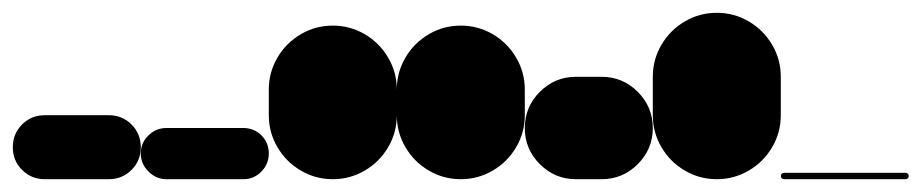

<svg xmlns="http://www.w3.org/2000/svg" viewBox="-20 -280 1440 300"><path d="M50 -100Q29 -100 14.5 -85.5Q0 -71 0 -50Q0 -29 14.5 -14.5Q29 0 50 0H150Q171 0 185.5 -14.5Q200 -29 200 -50Q200 -71 185.5 -85.5Q171 -100 150 -100Z M240 -80Q224 -80 212 -68.5Q200 -57 200 -40Q200 -24 212 -12Q224 0 240 0H360Q377 0 388.5 -12Q400 -24 400 -40Q400 -57 388.5 -68.5Q377 -80 360 -80Z M400 -100H600V-140H400ZM500 -200Q473 -200 450 -186.5Q427 -173 413.5 -150Q400 -127 400 -100Q400 -73 413.5 -50Q427 -27 450 -13.5Q473 0 500 0Q527 0 550 -13.5Q573 -27 586.5 -50Q600 -73 600 -100Q600 -127 586.5 -150Q573 -173 550 -186.5Q527 -200 500 -200ZM500 -240Q473 -240 450 -226.5Q427 -213 413.5 -190Q400 -167 400 -140Q400 -113 413.5 -90Q427 -67 450 -53.5Q473 -40 500 -40Q527 -40 550 -53.5Q573 -67 586.5 -90Q600 -113 600 -140Q600 -167 586.5 -190Q573 -213 550 -226.5Q527 -240 500 -240Z M600 -100H800V-140H600ZM700 -200Q673 -200 650 -186.5Q627 -173 613.5 -150Q600 -127 600 -100Q600 -73 613.5 -50Q627 -27 650 -13.5Q673 0 700 0Q727 0 750 -13.5Q773 -27 786.5 -50Q800 -73 800 -100Q800 -127 786.5 -150Q773 -173 750 -186.5Q727 -200 700 -200ZM700 -240Q673 -240 650 -226.5Q627 -213 613.5 -190Q600 -167 600 -140Q600 -113 613.5 -90Q627 -67 650 -53.5Q673 -40 700 -40Q727 -40 750 -53.5Q773 -67 786.5 -90Q800 -113 800 -140Q800 -167 786.5 -190Q773 -213 750 -226.5Q727 -240 700 -240Z M880 -160Q847 -160 823.5 -136.5Q800 -113 800 -80Q800 -47 823.5 -23.5Q847 0 880 0H920Q953 0 976.5 -23.5Q1000 -47 1000 -80Q1000 -113 976.5 -136.5Q953 -160 920 -160Z M1000 -100H1200V-160H1000ZM1100 -200Q1073 -200 1050 -186.5Q1027 -173 1013.5 -150Q1000 -127 1000 -100Q1000 -73 1013.5 -50Q1027 -27 1050 -13.5Q1073 0 1100 0Q1127 0 1150 -13.5Q1173 -27 1186.5 -50Q1200 -73 1200 -100Q1200 -127 1186.5 -150Q1173 -173 1150 -186.5Q1127 -200 1100 -200ZM1100 -260Q1073 -260 1050 -246.5Q1027 -233 1013.5 -210Q1000 -187 1000 -160Q1000 -133 1013.5 -110Q1027 -87 1050 -73.5Q1073 -60 1100 -60Q1127 -60 1150 -73.5Q1173 -87 1186.5 -110Q1200 -133 1200 -160Q1200 -187 1186.5 -210Q1173 -233 1150 -246.5Q1127 -260 1100 -260Z M1205 -10Q1203 -10 1201.5 -8.5Q1200 -7 1200 -5Q1200 -3 1201.5 -1.5Q1203 0 1205 0H1395Q1397 0 1398.5 -1.5Q1400 -3 1400 -5Q1400 -7 1398.5 -8.5Q1397 -10 1395 -10Z"/></svg>

Font: Wavefont ExtraBold
Style: Regular
Weight: 800
Monospace: yes
Version: Version 3.005;gftools[0.9.33]